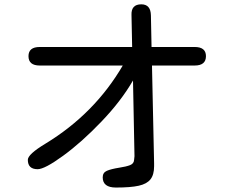

<svg xmlns="http://www.w3.org/2000/svg" viewBox="-20 -801 1040 879"><path d="M110.4 -543.9Q110.4 -585.9 162.1 -585.9H585L582 -732.4Q580.1 -781.2 627 -781.2Q669.9 -781.2 670.9 -730.5L673.8 -585.9H871.1Q922.9 -585.9 922.9 -543.9Q922.9 -501 871.1 -501H675.8L685.5 -53.7V-40Q685.5 -1 668.9 20Q652.3 41 615.2 49.3Q578.1 57.6 510.7 57.6Q450.2 57.6 450.2 10.7Q450.2 -10.7 469.2 -19Q488.3 -27.3 525.4 -33.2Q557.6 -38.1 575.2 -44.9Q592.8 -51.8 593.8 -68.4L595.7 -85.9L588.9 -432.6Q534.2 -337.9 443.8 -243.7Q353.5 -149.4 269 -87.9Q184.6 -26.4 152.3 -26.4Q107.4 -26.4 107.4 -69.3Q107.4 -94.7 188.5 -143.6Q413.1 -280.3 542 -501H162.1Q110.4 -501 110.4 -543.9Z"/></svg>

Font: jf-openhuninn-1.1
Style: Regular
Weight: 400
Designer: [Kosugi Maru]
      Designed by Motoya company      

      [Varela Round]
      Joe Prince(Latin component); Avraham Co
Foundry: justfont CO.,LTD.
Version: 1.1